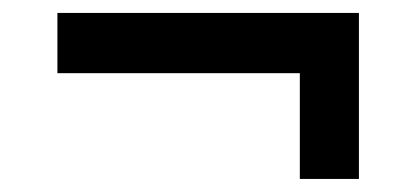

<svg xmlns="http://www.w3.org/2000/svg" viewBox="-20 -393 644 297"><path d="M443.8 -116.2V-279.8H68.8V-373H535.2V-116.2Z"/></svg>

Font: BDO Grotesk Medium
Style: Regular
Weight: 500
Designer: Deni Anggara
Foundry: Lokal Container
Version: Version 2.000